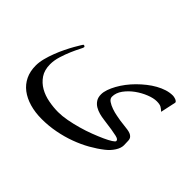

<svg xmlns="http://www.w3.org/2000/svg" viewBox="-98 -471 748 748"><g transform="rotate(45 276.0 -97.0)"><path d="M499 -232.9Q490.7 -240.7 482.7 -245.4Q474.6 -250 458 -250Q440.4 -250 417 -240.7Q393.6 -231.4 372.3 -216.1Q351.1 -200.7 336.4 -180.7Q321.8 -160.6 321.8 -139.2Q321.8 -128.4 332.8 -120.8Q343.8 -113.3 358.6 -108.2Q373.5 -103 388.4 -100.3Q403.3 -97.7 411.1 -96.2Q423.8 -94.2 434.8 -93.3Q445.8 -92.3 454.8 -90.8Q463.9 -89.4 470.7 -86.7Q477.5 -84 481.9 -79.1Q487.3 -73.7 488 -63Q488.8 -52.2 488.8 -38.1Q488.8 -22.5 477.5 -4.9Q466.3 12.7 448.2 26.9Q425.3 44.9 396.5 61.3Q367.7 77.6 334.5 89.8Q301.3 102.1 264.6 109.1Q228 116.2 189.9 116.2Q153.3 116.2 123 107.4Q92.8 98.6 71 82Q49.3 65.4 37.6 41Q25.9 16.6 25.9 -15.1Q25.9 -33.2 31.2 -54.2Q36.6 -75.2 44.7 -96.2Q52.7 -117.2 62.3 -136.7Q71.8 -156.2 80.3 -171.1Q88.9 -186 94.5 -195.1Q100.1 -204.1 101.1 -204.1Q108.9 -204.1 108.9 -198.2Q108.9 -195.8 101.6 -181.6Q94.2 -167.5 85.4 -147.2Q76.7 -127 69.3 -103.3Q62 -79.6 62 -58.1Q62 -26.4 76.4 -5.1Q90.8 16.1 113 28.8Q135.3 41.5 162.6 46.6Q189.9 51.8 215.8 51.8Q237.8 51.8 264.2 46.9Q290.5 42 317.4 34.4Q344.2 26.9 369.1 17.3Q394 7.8 413.3 -1Q432.6 -9.8 444.3 -17.3Q456.1 -24.9 456.1 -28.8Q456.1 -33.2 452.6 -36.1Q449.2 -39.1 439.5 -41.5Q429.7 -43.9 411.1 -46.9Q392.6 -49.8 362.8 -53.7Q350.1 -55.2 336.4 -58.8Q322.8 -62.5 311.3 -69.3Q299.8 -76.2 292.5 -87.4Q285.2 -98.6 285.2 -115.2Q285.2 -128.4 290.5 -143.8Q295.9 -159.2 304.9 -175.5Q314 -191.9 326.4 -208.3Q338.9 -224.6 353.5 -239.3Q368.7 -254.4 385 -267.3Q401.4 -280.3 418.5 -289.8Q435.5 -299.3 452.6 -304.7Q469.7 -310.1 486.8 -310.1Q489.3 -310.1 493.7 -309.3Q498 -308.6 502.2 -306.9Q506.3 -305.2 509.5 -302.7Q512.7 -300.3 512.7 -296.9Z"/></g></svg>

Font: Scheherazade
Style: Regular
Weight: 400
Designer: SIL International
Foundry: SIL International
Version: Version 2.100 (build 932/914)